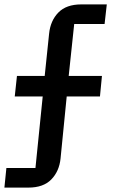

<svg xmlns="http://www.w3.org/2000/svg" viewBox="-20 -718 524 872"><path d="M9 45H141L174 -280H47L57 -373H183L203 -565Q209 -624 245 -661Q281 -698 349 -698H465L455 -609H317L292 -373H443L434 -280H283L255 2Q249 60 213 97Q177 134 109 134H0Z"/></svg>

Font: IBM Plex Sans Thai Looped Medium
Style: Regular
Weight: 500
Designer: Mike Abbink, Paul van der Laan, Pieter van Rosmalen, Ben Mitchell, Mark Frömberg
Foundry: Bold Monday
Version: Version 1.1